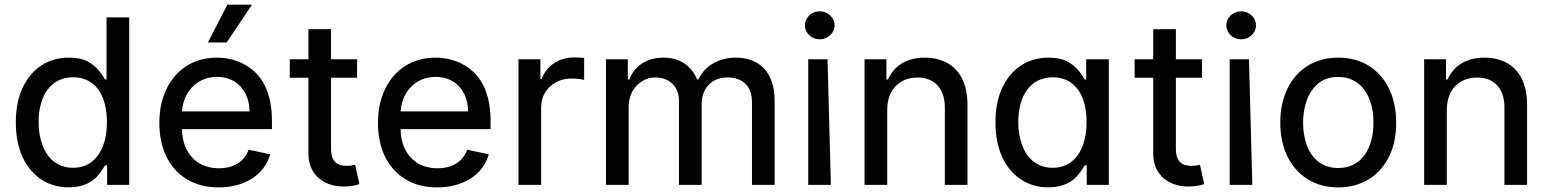

<svg xmlns="http://www.w3.org/2000/svg" viewBox="-20 -803 6726 834"><path d="M278.1 10.7C345.9 10.7 386 -15.6 409.4 -45.5C421.2 -60.4 430 -73.5 436.1 -84.5H445.3V0H541.2V-727.3H442.8V-457.7H436.1C423.7 -479 403.1 -512.8 361.9 -535.5C340.9 -546.9 313.6 -552.6 279.1 -552.6C189.6 -552.6 117.9 -506 78.5 -422.2C58.6 -380 48.7 -329.9 48.7 -271.7C48.7 -154.8 90.2 -68.9 159.4 -23.4C193.9 -0.7 233.7 10.7 278.1 10.7ZM297.2 -74.2C231.9 -74.2 187.5 -111.9 164.8 -171.9C153.4 -202.1 147.7 -235.4 147.7 -272.7C147.7 -388.5 201.3 -467.3 297.2 -467.3C361.5 -467.3 405.2 -433.2 427.9 -375C438.9 -345.5 444.6 -311.4 444.6 -272.7C444.6 -194.2 421.2 -132.8 377.5 -99.4C355.8 -82.7 328.8 -74.2 297.2 -74.2Z M930 11C1044.7 11 1129.3 -45.5 1153.8 -132.8L1060 -152.7C1040.5 -100.1 994.3 -72.1 930.8 -72.1C866.8 -72.1 817.5 -100.9 790.5 -153.8C777 -180.4 770.2 -212.7 770.2 -250.7V-307.9C771 -399.1 832.7 -469.1 922.6 -469.1C979.8 -469.1 1023.1 -441.4 1046.2 -396.3C1057.9 -373.6 1063.6 -348 1063.6 -319.2H732.2V-242.2H1161.2V-278.8C1161.2 -378.6 1132.5 -447.4 1087 -490.4C1041.2 -533.4 982.2 -552.6 922.2 -552.6C821.7 -552.6 745 -502.1 703.5 -416.9C682.5 -373.9 672.2 -324.6 672.2 -268.8C672.2 -156.2 715.6 -70 792.6 -23.8C831 -0.7 876.8 11 930 11ZM964.5 -618.6 1074.6 -782.7H967.7L883.2 -618.6Z M1238.6 -545.5V-465.2H1531.2V-545.5ZM1319.6 -136.7C1318.9 -43.3 1388.1 8.5 1474.4 7.1C1507.5 7.1 1529.5 0.7 1541.2 -3.6L1522.7 -87C1515.6 -85.6 1503.2 -82.7 1485.8 -82.7C1462 -82.7 1440.3 -88.4 1427.6 -110.1C1421.2 -121.1 1418 -137.1 1418 -158.7V-676.1H1319.6Z M1879.6 11C1994.3 11 2078.8 -45.5 2103.3 -132.8L2009.6 -152.7C1990.1 -100.1 1943.9 -72.1 1880.3 -72.1C1816.4 -72.1 1767 -100.9 1740.1 -153.8C1726.6 -180.4 1719.8 -212.7 1719.8 -250.7V-307.9C1720.5 -399.1 1782.3 -469.1 1872.2 -469.1C1929.3 -469.1 1972.7 -441.4 1995.7 -396.3C2007.5 -373.6 2013.1 -348 2013.1 -319.2H1681.8V-242.2H2110.8V-278.8C2110.8 -378.6 2082 -447.4 2036.6 -490.4C1990.8 -533.4 1931.8 -552.6 1871.8 -552.6C1771.3 -552.6 1694.6 -502.1 1653.1 -416.9C1632.1 -373.9 1621.8 -324.6 1621.8 -268.8C1621.8 -156.2 1665.1 -70 1742.2 -23.8C1780.5 -0.7 1826.3 11 1879.6 11Z M2330.6 0V-337.4C2330.6 -385.7 2355.5 -424.4 2395.6 -446C2415.5 -456.7 2438.2 -462 2463.8 -462C2485.4 -462 2510.3 -458.1 2517.4 -455.6V-551.5C2507.5 -552.9 2485.8 -553.6 2472.7 -553.6C2408.4 -553.6 2353 -517 2333.1 -460.2H2327.4V-545.5H2232.2V0Z M2710.6 0V-338.1C2710.6 -388.8 2733.7 -428.6 2769.2 -450.3C2786.6 -461.3 2805.8 -466.6 2826.7 -466.6C2887.4 -466.6 2929.3 -426.5 2929.3 -366.5V0H3027.7V-350.1C3027.7 -418 3069.2 -466.6 3141.3 -466.6C3198.5 -466.6 3246.4 -435.4 3246.4 -359V0H3344.8V-365.4C3344.8 -491.5 3275.6 -552.6 3177.2 -552.6C3099.1 -552.6 3040.5 -515.6 3013.8 -457.7H3008.2C2983 -517.4 2933.9 -552.6 2861.5 -552.6C2789.4 -552.6 2736.5 -517.4 2713.8 -457.7H2707V-545.5H2612.2V0Z M3589.1 0 3574.6 -545.5H3490.8V0ZM3540.5 -632.1C3576 -632.1 3605.1 -659.8 3605.1 -692.8C3605.1 -726.6 3576 -753.9 3540.5 -753.9C3505.3 -753.9 3476.2 -726.6 3476.2 -692.8C3476.2 -659.8 3505.3 -632.1 3540.5 -632.1Z M3833.8 -325.3C3833.8 -385.3 3858 -427.9 3897.7 -449.9C3917.3 -460.9 3940 -466.3 3965.2 -466.3C4039.4 -466.3 4084.2 -418 4084.2 -336.6V0H4182.5V-346.9C4182.5 -437.9 4150.2 -498.6 4094.8 -529.5C4066.8 -544.7 4034.4 -552.6 3997.2 -552.6C3915.1 -552.6 3862.6 -514.9 3837 -457.7H3830.3V-545.5H3735.4V0H3833.8Z M4533.4 10.7C4601.2 10.7 4641.3 -15.6 4664.8 -45.5C4676.5 -60.4 4685.4 -73.5 4691.4 -84.5H4700.6V0H4796.5V-545.5H4698.2V-457.7H4691.4C4679 -479 4658.4 -512.8 4617.2 -535.5C4596.2 -546.9 4568.9 -552.6 4534.4 -552.6C4445 -552.6 4373.2 -506 4333.8 -422.2C4313.9 -380 4304 -329.9 4304 -271.7C4304 -154.8 4345.5 -68.9 4414.8 -23.4C4449.2 -0.7 4489 10.7 4533.4 10.7ZM4552.6 -74.2C4487.2 -74.2 4442.8 -111.9 4420.1 -171.9C4408.7 -202.1 4403.1 -235.4 4403.1 -272.7C4403.1 -388.5 4456.7 -467.3 4552.6 -467.3C4616.8 -467.3 4660.5 -433.2 4683.2 -375C4694.2 -345.5 4699.9 -311.4 4699.9 -272.7C4699.9 -194.2 4676.5 -132.8 4632.8 -99.4C4611.2 -82.7 4584.2 -74.2 4552.6 -74.2Z M4908.4 -545.5V-465.2H5201V-545.5ZM4989.3 -136.7C4988.6 -43.3 5057.9 8.5 5144.2 7.1C5177.2 7.1 5199.2 0.7 5210.9 -3.6L5192.5 -87C5185.4 -85.6 5172.9 -82.7 5155.5 -82.7C5131.7 -82.7 5110.1 -88.4 5097.3 -110.1C5090.9 -121.1 5087.7 -137.1 5087.7 -158.7V-676.1H4989.3Z M5419.7 0 5405.2 -545.5H5321.4V0ZM5371.1 -632.1C5406.6 -632.1 5435.7 -659.8 5435.7 -692.8C5435.7 -726.6 5406.6 -753.9 5371.1 -753.9C5335.9 -753.9 5306.8 -726.6 5306.8 -692.8C5306.8 -659.8 5335.9 -632.1 5371.1 -632.1Z M5793 11C5894.2 11 5971.6 -38.4 6013.5 -122.5C6034.4 -164.8 6044.7 -213.8 6044.7 -270.2C6044.7 -383.5 6000.7 -470.5 5925.4 -517.4C5887.8 -540.8 5843.8 -552.6 5793 -552.6C5692.1 -552.6 5614.7 -503.6 5572.8 -418.7C5551.8 -376.4 5541.2 -326.7 5541.2 -270.2C5541.2 -157.7 5585.2 -71 5660.9 -24.1C5698.5 -0.7 5742.5 11 5793 11ZM5793.3 -73.2C5723.7 -73.2 5678.3 -112.6 5656.6 -172.2C5645.6 -202.1 5640.3 -234.7 5640.3 -270.2C5640.3 -341.3 5661.6 -404.5 5707 -441.4C5729.8 -459.5 5758.5 -468.8 5793.3 -468.8C5892.8 -468.8 5946 -383.9 5946 -270.2C5946 -157 5892.8 -73.2 5793.3 -73.2Z M6264.6 -325.3C6264.6 -385.3 6288.7 -427.9 6328.5 -449.9C6348 -460.9 6370.7 -466.3 6396 -466.3C6470.2 -466.3 6514.9 -418 6514.9 -336.6V0H6613.3V-346.9C6613.3 -437.9 6581 -498.6 6525.6 -529.5C6497.5 -544.7 6465.2 -552.6 6427.9 -552.6C6345.9 -552.6 6293.3 -514.9 6267.8 -457.7H6261V-545.5H6166.2V0H6264.6Z"/></svg>

Font: Inter 465
Style: Regular
Weight: 400
Designer: Rasmus Andersson
Foundry: rsms
Version: Version 3.019;Glyphs 3.1.2 (3151)